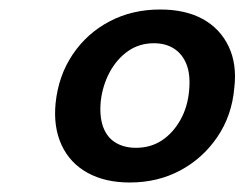

<svg xmlns="http://www.w3.org/2000/svg" viewBox="-20 -732 514 404"><path d="M253 -348Q201 -348 164 -368.5Q127 -389 109.5 -427Q92 -465 97 -515Q103 -573 133 -617.5Q163 -662 210.5 -687Q258 -712 317 -712Q370 -712 406.5 -692Q443 -672 461 -634.5Q479 -597 473 -547Q468 -489 437.5 -444Q407 -399 359.5 -373.5Q312 -348 253 -348ZM266 -421Q297 -421 320.5 -436.5Q344 -452 359.5 -479.5Q375 -507 378 -542Q381 -575 372.5 -596.5Q364 -618 346.5 -629.5Q329 -641 304 -641Q273 -641 249.5 -624.5Q226 -608 211 -580.5Q196 -553 192 -519Q189 -487 197 -465Q205 -443 223 -432Q241 -421 266 -421Z"/></svg>

Font: DM Sans 12pt SemiBold
Style: Italic
Weight: 600
Italic angle: -10°
Version: Version 4.004;gftools[0.9.30]